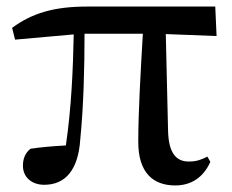

<svg xmlns="http://www.w3.org/2000/svg" viewBox="-20 -550 708 586"><path d="M515 16C564 16 601 -9 622 -56L613 -72C595 -63 581 -57 556 -57C519 -57 495 -81 493 -149L486 -446L641 -440L637 -530H246C145 -530 78 -510 17 -465L26 -429L205 -445C203 -341 198 -221 181 -106C141 -104 107 -101 73 -96C57 -83 50 -66 50 -44C50 -9 77 14 115 14C180 14 219 -32 225 -125C235 -224 238 -343 238 -447H416C409 -328 402 -206 402 -117C402 -22 448 16 515 16Z"/></svg>

Font: Noto Serif JP SemiBold
Style: Regular
Weight: 600
Designer: Ryoko NISHIZUKA 西塚涼子 (kana & ideographs); Frank Grießhammer (Latin, Greek & Cyrillic); Wenlong ZHANG 张文龙 (bopomofo); San
Foundry: Adobe
Version: Version 2.001;hotconv 1.1.0;makeotfexe 2.6.0